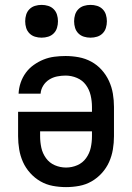

<svg xmlns="http://www.w3.org/2000/svg" viewBox="-20 -757 540 785"><path d="M250 8Q223 8 196 3Q169 -2 145.5 -15.5Q122 -29 103.5 -49.5Q85 -70 74 -94.5Q63 -119 58.5 -146Q54 -173 54 -200V-300H356V-320Q356 -344 350.5 -367.5Q345 -391 331 -410Q317 -429 294.5 -438.5Q272 -448 248 -448Q231 -448 213.5 -444.5Q196 -441 181 -431.5Q166 -422 156.5 -406.5Q147 -391 146 -374H56Q57 -397 64.5 -419Q72 -441 85.5 -459.5Q99 -478 118 -491.5Q137 -505 158 -513.5Q179 -522 202 -525Q225 -528 248 -528Q275 -528 302 -523Q329 -518 353 -505Q377 -492 395.5 -471.5Q414 -451 425.5 -426Q437 -401 441.5 -374Q446 -347 446 -320V-200Q446 -173 441.5 -146Q437 -119 426 -94.5Q415 -70 396.5 -49.5Q378 -29 354.5 -15.5Q331 -2 304 3Q277 8 250 8ZM250 -72Q274 -72 296 -81.5Q318 -91 332 -110.5Q346 -130 351 -153Q356 -176 356 -200V-220H144V-200Q144 -176 149 -153Q154 -130 168 -110.5Q182 -91 204 -81.5Q226 -72 250 -72ZM350 -603Q336 -603 323 -607Q310 -611 300.5 -620.5Q291 -630 287 -643Q283 -656 283 -670Q283 -684 287 -697Q291 -710 300.5 -719.5Q310 -729 323 -733Q336 -737 350 -737Q364 -737 377 -733Q390 -729 399.5 -719.5Q409 -710 413 -697Q417 -684 417 -670Q417 -656 413 -643Q409 -630 399.5 -620.5Q390 -611 377 -607Q364 -603 350 -603ZM150 -603Q136 -603 123 -607Q110 -611 100.5 -620.5Q91 -630 87 -643Q83 -656 83 -670Q83 -684 87 -697Q91 -710 100.5 -719.5Q110 -729 123 -733Q136 -737 150 -737Q164 -737 177 -733Q190 -729 199.5 -719.5Q209 -710 213 -697Q217 -684 217 -670Q217 -656 213 -643Q209 -630 199.5 -620.5Q190 -611 177 -607Q164 -603 150 -603Z"/></svg>

Font: Iosevka Curly Medium
Style: Regular
Weight: 500
Monospace: yes
Designer: Belleve Invis
Foundry: Belleve Invis
Version: Version 22.1.2; ttfautohint (v1.8.4)